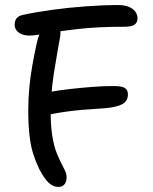

<svg xmlns="http://www.w3.org/2000/svg" viewBox="-20 -730 606 761"><path d="M211 11Q191 11 173.5 -5Q156 -21 135 -61Q122 -88 112 -119Q102 -150 97 -192.5Q92 -235 92 -294Q92 -336 96 -380.5Q100 -425 108 -470Q116 -515 125 -556Q135 -601 151 -620Q167 -639 193 -639Q212 -639 216.5 -624.5Q221 -610 219 -588Q214 -559 207 -520.5Q200 -482 193.5 -439.5Q187 -397 183.5 -353.5Q180 -310 181 -270Q182 -220 188.5 -184Q195 -148 204.5 -124Q214 -100 223 -83Q232 -66 238 -53Q244 -40 244 -27Q244 -11 236 0Q228 11 211 11ZM191 -279Q160 -272 144 -277Q128 -282 122 -292Q116 -302 116 -311Q116 -326 122 -336.5Q128 -347 140.5 -354.5Q153 -362 174 -365Q212 -372 256 -377Q300 -382 344.5 -385.5Q389 -389 430 -389Q462 -389 474.5 -381.5Q487 -374 487 -356Q487 -329 464.5 -317Q442 -305 395 -301Q347 -298 311 -295Q275 -292 246 -288Q217 -284 191 -279ZM97 -589Q78 -589 64.5 -595Q51 -601 44.5 -611Q38 -621 38 -632Q38 -647 45.5 -657Q53 -667 71 -671Q121 -682 186.5 -691Q252 -700 321 -705Q390 -710 449 -710Q472 -710 489 -703.5Q506 -697 515.5 -685Q525 -673 525 -657Q525 -641 513.5 -632.5Q502 -624 474 -624Q370 -624 293.5 -615.5Q217 -607 167.5 -598Q118 -589 97 -589Z"/></svg>

Font: Shantell Sans
Style: Regular
Weight: 400
Designer: Stephen Nixon, Anya Danilova, Shantell Martin
Foundry: Arrow Type
Version: Version 1.008;[ac192a2d6]